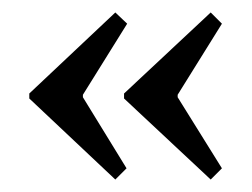

<svg xmlns="http://www.w3.org/2000/svg" viewBox="-20 -460 404 308"><path d="M179 -310 318 -440 336 -422 265 -308V-304L336 -190L318 -172L179 -302ZM27 -310 165 -440 184 -422 113 -308V-304L183 -190L165 -172L27 -302Z"/></svg>

Font: Moniqa Paragraph
Style: Bold
Weight: 700
Designer: Rajesh Rajput
Foundry: Rajesh Rajput
Version: Version 1.000